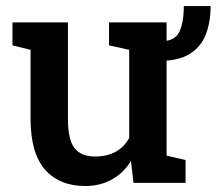

<svg xmlns="http://www.w3.org/2000/svg" viewBox="-20 -602 713 632"><path d="M260.7 10.3Q175.8 10.3 128.2 -43.7Q80.6 -97.7 80.6 -211.4V-438L21 -452.6V-528.3H203.6V-210.4Q203.6 -142.1 225.3 -114.5Q247.1 -86.9 292.5 -86.9Q371.6 -86.9 405.3 -147.9V-438L338.9 -452.6V-528.3H528.3V-89.8L590.8 -75.2V0H419.4L411.1 -71.8Q386.2 -32.2 347.9 -11Q309.6 10.3 260.7 10.3ZM503.9 -401.4 503.4 -465.3Q555.2 -465.3 570.1 -496.6Q585 -527.8 585 -582H673.3Q673.3 -528.8 657.2 -488Q641.1 -447.3 604 -424.3Q566.9 -401.4 503.9 -401.4Z"/></svg>

Font: Roboto Slab Medium
Style: Regular
Weight: 500
Designer: Google
Version: Version 2.001; ttfautohint (v1.8.3)